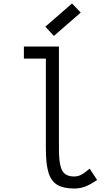

<svg xmlns="http://www.w3.org/2000/svg" viewBox="-20 -1067 640 1101"><path d="M405 14Q344 14 308.5 -7Q273 -28 258 -77.5Q243 -127 243 -213V-731H117V-800H318V-213Q318 -153 326 -118.5Q334 -84 353 -69.5Q372 -55 405 -55Q426 -55 445 -64.5Q464 -74 494 -100L537 -35Q497 -8 468.5 3Q440 14 405 14ZM289 -861 240 -914 393 -1047 443 -995Z"/></svg>

Font: Victor Mono
Style: Regular
Weight: 400
Monospace: yes
Designer: Rune Bjørnerås
Version: Version 1.561;gftools[0.9.30]